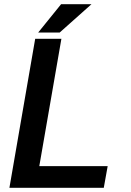

<svg xmlns="http://www.w3.org/2000/svg" viewBox="-20 -896 627 916"><path d="M167.5 -103.5 272.9 -710.9H147.9L24.9 0H475.1L493.7 -103.5ZM271.5 -876 162.1 -740.7H264.6L416.5 -876Z"/></svg>

Font: Roboto Mono SemiBold
Style: Italic
Weight: 600
Italic angle: -10°
Monospace: yes
Designer: Google
Version: Version 3.000